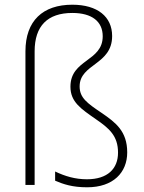

<svg xmlns="http://www.w3.org/2000/svg" viewBox="-20 -785 610 815"><path d="M456 -632C456 -714 394 -765 287 -765C162 -765 88 -697 88 -567V0H127V-567C127 -675 182 -730 287 -730C370 -730 416 -694 416 -631C416 -523 279 -534 279 -417C279 -352 324 -323 387 -279C444 -240 481 -208 481 -137C481 -69 437 -24 349 -24C299 -24 256 -37 214 -57V-18C249 -3 287 10 350 10C461 10 520 -53 520 -138C520 -228 471 -265 411 -306C350 -347 318 -370 318 -418C318 -515 456 -509 456 -632Z"/></svg>

Font: Noto Sans Gurmukhi UI ExtraLight
Style: Regular
Weight: 200
Designer: Jelle Bosma - Monotype Design Team
Foundry: Monotype Imaging Inc.
Version: Version 2.004